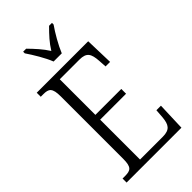

<svg xmlns="http://www.w3.org/2000/svg" viewBox="-282 -1005 1079 1079"><g transform="rotate(-45 257.5 -465.5)"><path d="M226 -771H291C309 -816 346 -880 373 -918V-931H350C314 -895 284 -863 259 -822C233 -863 203 -895 168 -931H144V-918C170 -880 209 -816 226 -771ZM35 0H471L477 -169H441L437 -115C432 -64 418 -38 361 -38H180V-355H386V-393H180V-676H336C393 -676 406 -651 410 -593L413 -545H449L444 -714H35V-682H55C98 -682 116 -672 116 -603V-108C116 -42 99 -32 55 -32H35Z"/></g></svg>

Font: Noto Serif Devanagari Condensed Light
Style: Regular
Weight: 300
Width: 3
Designer: Universal Thirst, Indian Type Foundry and the Monotype Design Team
Foundry: Monotype Imaging Inc.
Version: Version 2.004